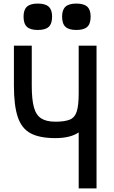

<svg xmlns="http://www.w3.org/2000/svg" viewBox="-20 -1056 640 1076"><path d="M421 0V-314Q398 -298 365 -290Q332 -282 290 -282Q202 -282 151.5 -309Q101 -336 79.5 -400.5Q58 -465 58 -576V-800H158V-576Q158 -499 170 -455Q182 -411 211 -392.5Q240 -374 290 -374Q344 -374 372 -386Q400 -398 410.5 -432.5Q421 -467 421 -533V-800H521V0ZM408 -888Q366 -888 347 -905.5Q328 -923 328 -963Q328 -1001 347 -1018.5Q366 -1036 408 -1036Q450 -1036 469 -1018.5Q488 -1001 488 -963Q488 -923 469 -905.5Q450 -888 408 -888ZM192 -888Q150 -888 131 -905.5Q112 -923 112 -963Q112 -1001 131 -1018.5Q150 -1036 192 -1036Q234 -1036 253 -1018.5Q272 -1001 272 -963Q272 -923 253 -905.5Q234 -888 192 -888Z"/></svg>

Font: Victor Mono Thin
Style: Regular
Weight: 100
Monospace: yes
Designer: Rune Bjørnerås
Version: Version 1.561;gftools[0.9.30]